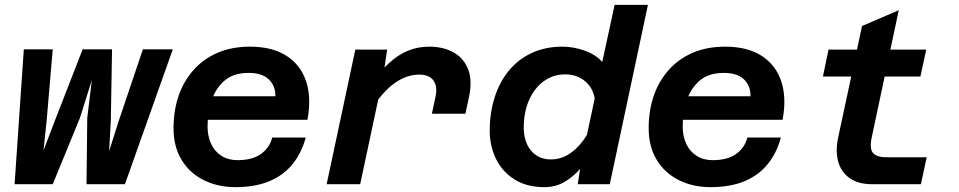

<svg xmlns="http://www.w3.org/2000/svg" viewBox="-20 -758 3945 790"><path d="M40 0 78 -555H197L172 -262L159 -139L206 -262L320 -555H441L436 -262L429 -136L469 -262L568 -555H691L494 0H336L339 -273L358 -429L309 -273L197 0Z M948 12Q876 12 818 -17Q760 -46 727 -100.5Q694 -155 694 -231Q694 -302 714.5 -362.5Q735 -423 775.5 -469Q816 -515 874.5 -540.5Q933 -566 1009 -566Q1100 -566 1158.5 -528.5Q1217 -491 1239.5 -423.5Q1262 -356 1245 -265H802L824 -362H1113Q1114 -404 1086.5 -431Q1059 -458 1003 -458Q940 -458 903 -425.5Q866 -393 850 -342.5Q834 -292 834 -238Q834 -198 848.5 -166.5Q863 -135 891 -117Q919 -99 957 -99Q1019 -99 1054.5 -125Q1090 -151 1100 -192H1238Q1221 -129 1184 -83Q1147 -37 1088.5 -12.5Q1030 12 948 12Z M1757 -290 1772 -360Q1781 -401 1764 -426Q1747 -451 1704 -451Q1653 -451 1603 -415.5Q1553 -380 1502 -299L1512 -420Q1547 -468 1583 -500.5Q1619 -533 1659 -549.5Q1699 -566 1746 -566Q1804 -566 1846 -542.5Q1888 -519 1906 -473.5Q1924 -428 1910 -360L1895 -290ZM1324 0 1442 -554H1573L1557 -446L1462 0Z M2294 -566Q2340 -566 2386 -549.5Q2432 -533 2458 -503L2509 -738H2646L2489 0H2357L2367 -63Q2337 -29 2301 -8.5Q2265 12 2220 12Q2147 12 2096.5 -20Q2046 -52 2020.5 -105Q1995 -158 1995 -220Q1995 -293 2015 -356.5Q2035 -420 2073.5 -467Q2112 -514 2168 -540Q2224 -566 2294 -566ZM2246 -102Q2292 -102 2330 -130Q2368 -158 2395 -203L2427 -353Q2419 -398 2386 -425Q2353 -452 2305 -452Q2256 -452 2217.5 -424Q2179 -396 2157 -346.5Q2135 -297 2135 -233Q2135 -194 2148.5 -164.5Q2162 -135 2187 -118.5Q2212 -102 2246 -102Z M2903 12Q2831 12 2773 -17Q2715 -46 2682 -100.5Q2649 -155 2649 -231Q2649 -302 2669.5 -362.5Q2690 -423 2730.5 -469Q2771 -515 2829.5 -540.5Q2888 -566 2964 -566Q3055 -566 3113.5 -528.5Q3172 -491 3194.5 -423.5Q3217 -356 3200 -265H2757L2779 -362H3068Q3069 -404 3041.5 -431Q3014 -458 2958 -458Q2895 -458 2858 -425.5Q2821 -393 2805 -342.5Q2789 -292 2789 -238Q2789 -198 2803.5 -166.5Q2818 -135 2846 -117Q2874 -99 2912 -99Q2974 -99 3009.5 -125Q3045 -151 3055 -192H3193Q3176 -129 3139 -83Q3102 -37 3043.5 -12.5Q2985 12 2903 12Z M3568 0Q3513 0 3477.5 -24Q3442 -48 3429.5 -91Q3417 -134 3428 -189L3527 -651L3678 -716L3566 -189Q3561 -164 3564 -146.5Q3567 -129 3582.5 -120Q3598 -111 3627 -111H3793L3769 0ZM3366 -443 3389 -554H3791L3767 -443Z"/></svg>

Font: Azeret Mono Thin SemiBold
Style: Italic
Weight: 600
Italic angle: -12°
Version: Version 1.002